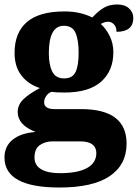

<svg xmlns="http://www.w3.org/2000/svg" viewBox="-27 -601 616 857"><path d="M-7 102Q-7 52 29.5 22.5Q66 -7 132 -12Q52 -43 52 -101Q52 -133 77 -157.5Q102 -182 151 -208Q100 -224 69 -263.5Q38 -303 38 -365Q38 -455 93 -502.5Q148 -550 261 -550Q331 -550 385 -523Q413 -553 437.5 -567Q462 -581 496 -581Q530 -581 549 -563.5Q568 -546 568 -521Q568 -459 493 -459Q493 -481 481.5 -492.5Q470 -504 456 -504Q439 -504 423 -494Q448 -471 463.5 -438.5Q479 -406 479 -368Q479 -285 424.5 -236.5Q370 -188 261 -188Q221 -188 203 -191Q190 -187 180 -173.5Q170 -160 170 -144Q170 -129 182 -121.5Q194 -114 215 -114H335Q538 -114 538 40Q538 134 463 185Q388 236 238 236Q-7 236 -7 102ZM324 -365Q324 -423 310 -454.5Q296 -486 258 -486Q191 -486 191 -364Q191 -311 206.5 -281Q222 -251 259 -251Q297 -251 310.5 -280Q324 -309 324 -365ZM403 82Q403 57 385 43.5Q367 30 330 30H207Q175 30 151 46.5Q127 63 127 102Q127 137 157 154.5Q187 172 240 172Q320 172 361.5 149Q403 126 403 82Z"/></svg>

Font: Noto Serif ExtraBold
Style: Regular
Weight: 800
Designer: Monotype Design Team
Foundry: Monotype Imaging Inc.
Version: Version 1.001